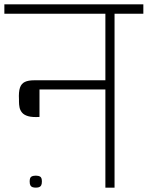

<svg xmlns="http://www.w3.org/2000/svg" viewBox="-56 -860 677 880"><path d="M427 0V-450H125V-324Q92 -322 73 -327.5Q54 -333 45 -344Q36 -355 33.5 -368Q31 -381 31 -394V-404Q29 -439 35.5 -458Q42 -477 58 -484.5Q74 -492 100 -492H427V-797H-36V-840H601V-797H469V0ZM108 0Q100 0 93.5 -2Q87 -4 83.5 -10Q80 -16 80 -28Q80 -46 88 -50.5Q96 -55 108 -55Q120 -55 128 -50.5Q136 -46 136 -28Q136 -16 132.5 -10Q129 -4 122.5 -2Q116 0 108 0Z"/></svg>

Font: Matangi Light
Style: Regular
Weight: 300
Designer: Prashant Pant
Foundry: The Graphic Ant
Version: Version 3.002